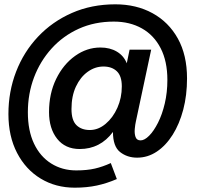

<svg xmlns="http://www.w3.org/2000/svg" viewBox="-20 -720 934 889"><path d="M326 149Q238 149 168.5 107Q99 65 59 -12Q19 -89 19 -192Q19 -296 54.5 -388Q90 -480 156 -550Q222 -620 313 -660Q404 -700 514 -700Q611 -700 686 -659Q761 -618 803.5 -541.5Q846 -465 846 -357Q846 -279 828.5 -212.5Q811 -146 779.5 -96Q748 -46 706 -18Q664 10 615 10Q569 10 536 -16Q503 -42 503 -109Q444 -30 349 -30Q282 -30 244.5 -77.5Q207 -125 207 -201Q207 -287 240 -354.5Q273 -422 327.5 -461Q382 -500 445 -500Q489 -500 521 -481Q553 -462 567 -427L580 -490H680L609 -157Q606 -144 604 -123Q602 -102 607.5 -86Q613 -70 631 -70Q649 -70 670.5 -91.5Q692 -113 711.5 -151.5Q731 -190 743 -241Q755 -292 755 -350Q755 -436 724 -496.5Q693 -557 637 -588.5Q581 -620 507 -620Q418 -620 345 -587Q272 -554 219 -495.5Q166 -437 137.5 -361.5Q109 -286 109 -200Q109 -115 137.5 -55Q166 5 217 37Q268 69 333 69Q383 69 419.5 60.5Q456 52 493 35L521 109Q475 129 428.5 139Q382 149 326 149ZM396 -118Q435 -118 469 -146.5Q503 -175 523.5 -221Q544 -267 544 -320Q544 -368 521 -390Q498 -412 459 -412Q420 -412 386 -387.5Q352 -363 331.5 -319Q311 -275 311 -215Q311 -163 334 -140.5Q357 -118 396 -118Z"/></svg>

Font: Radio Canada Big
Style: Italic
Weight: 400
Italic angle: -12°
Designer: Étienne Aubert Bonn
Foundry: Coppers and Brasses
Version: Version 1.001